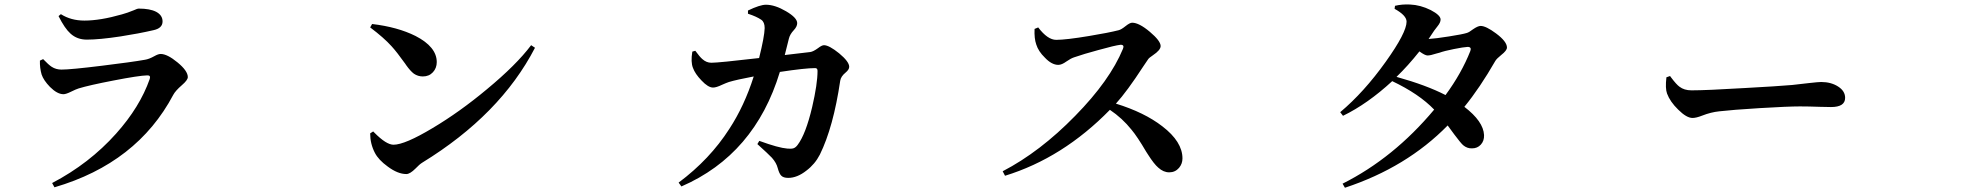

<svg xmlns="http://www.w3.org/2000/svg" viewBox="-20 -797 9040 876"><path d="M228.5 57.6 217.8 38.1Q387.7 -50.8 509.8 -187.5Q618.2 -308.6 663.1 -436.5Q668.9 -454.1 651.4 -453.1Q613.3 -452.1 498 -429.7Q386.7 -408.2 338.9 -393.6Q326.2 -389.6 304.7 -378.9Q281.2 -367.2 269.5 -367.2Q241.2 -367.2 208 -400.4Q178.7 -430.7 169.9 -457Q161.1 -487.3 162.1 -520.5L176.8 -527.3Q202.1 -501 215.8 -492.2Q235.4 -479.5 260.7 -479.5Q302.7 -479.5 445.3 -497.1Q581.1 -513.7 641.6 -524.4Q660.2 -527.3 684.6 -541Q702.1 -550.8 712.9 -550.8Q743.2 -550.8 790 -512.2Q836.9 -473.6 836.9 -445.3Q836.9 -431.6 809.6 -408.2Q780.3 -382.8 770.5 -364.3Q605.5 -52.7 228.5 57.6ZM376 -616.2Q332 -616.2 301.8 -643.6Q275.4 -667 247.1 -723.6L257.8 -732.4Q303.7 -703.1 365.2 -703.1Q437.5 -703.1 536.1 -731.4Q561.5 -738.3 589.8 -750Q606.4 -757.8 613.3 -757.8Q664.1 -757.8 692.4 -743.2Q721.7 -727.5 721.7 -699.2Q721.7 -668 679.7 -659.2Q612.3 -643.6 530.3 -630.9Q433.6 -616.2 376 -616.2Z M1834 -2.9Q1794.9 -2.9 1749 -37.1Q1707 -67.4 1690.4 -99.6Q1668.9 -140.6 1668.9 -188.5L1682.6 -197.3Q1684.6 -195.3 1687.5 -192.4Q1742.2 -136.7 1775.4 -136.7Q1827.1 -136.7 1954.1 -212.9Q2077.1 -286.1 2201.2 -389.6Q2335.9 -501 2403.3 -590.8L2420.9 -579.1Q2262.7 -273.4 1906.2 -54.7Q1893.6 -46.9 1876 -28.3Q1850.6 -2.9 1834 -2.9ZM1909.2 -448.2Q1886.7 -448.2 1868.2 -460.9Q1852.5 -472.7 1833 -500Q1832 -502 1829.1 -505.9Q1790 -560.5 1766.6 -585.9Q1731.4 -625 1668.9 -671.9L1677.7 -687.5Q1793.9 -673.8 1876 -632.8Q1972.7 -583 1972.7 -513.7Q1972.7 -486.3 1955.1 -467.3Q1937.5 -448.2 1909.2 -448.2Z M3088.9 53.7 3076.2 36.1Q3218.8 -70.3 3307.6 -209Q3376 -313.5 3418.9 -448.2Q3341.8 -433.6 3305.7 -422.9Q3293.9 -418.9 3274.4 -410.2Q3248 -397.5 3233.4 -397.5Q3210.9 -397.5 3180.7 -429.7Q3151.4 -460 3141.6 -487.3Q3130.9 -513.7 3138.7 -561.5L3152.3 -565.4Q3172.9 -537.1 3184.6 -527.3Q3203.1 -510.7 3225.6 -510.7Q3258.8 -510.7 3443.4 -532.2Q3467.8 -629.9 3468.8 -668.9Q3468.8 -696.3 3453.1 -707Q3431.6 -721.7 3392.6 -734.4V-749Q3447.3 -775.4 3474.6 -775.4Q3515.6 -775.4 3566.4 -745.6Q3617.2 -715.8 3617.2 -691.4Q3617.2 -675.8 3601.6 -659.2Q3584 -640.6 3579.1 -620.1Q3577.1 -611.3 3571.3 -588.9Q3564.5 -561.5 3560.5 -545.9L3676.8 -559.6Q3690.4 -561.5 3711.9 -577.1Q3729.5 -590.8 3739.3 -590.8Q3762.7 -590.8 3808.6 -553.7Q3854.5 -515.6 3854.5 -492.2Q3854.5 -479.5 3837.9 -465.8Q3816.4 -448.2 3813.5 -428.7Q3782.2 -216.8 3720.7 -91.8Q3698.2 -47.9 3659.2 -18.6Q3617.2 14.6 3576.2 14.6Q3553.7 14.6 3543.9 3.9Q3535.2 -4.9 3528.3 -30.3Q3522.5 -53.7 3502 -77.1Q3485.4 -94.7 3435.5 -139.6L3444.3 -154.3Q3532.2 -122.1 3572.3 -119.1Q3590.8 -117.2 3600.6 -120.6Q3610.4 -124 3619.1 -135.7Q3656.2 -184.6 3685.5 -308.6Q3710 -414.1 3710 -473.6Q3710 -486.3 3699.2 -486.3Q3653.3 -486.3 3538.1 -468.8Q3423.8 -91.8 3088.9 53.7Z M4565.4 4.9 4554.7 -15.6Q4725.6 -104.5 4885.7 -268.6Q5043.9 -429.7 5103.5 -574.2Q5111.3 -592.8 5092.8 -592.8Q5066.4 -589.8 4990.2 -568.4Q4924.8 -550.8 4879.9 -535.2Q4865.2 -530.3 4845.7 -516.6Q4824.2 -501 4808.6 -501Q4778.3 -501 4747.1 -534.2Q4717.8 -562.5 4708 -593.8Q4698.2 -621.1 4700.2 -665L4716.8 -671.9Q4759.8 -615.2 4798.8 -615.2Q4843.8 -615.2 4949.2 -632.8Q5038.1 -647.5 5084 -659.2Q5095.7 -662.1 5115.2 -677.7Q5134.8 -693.4 5145.5 -693.4Q5176.8 -693.4 5226.1 -651.9Q5275.4 -610.4 5275.4 -586.9Q5275.4 -568.4 5240.2 -544.9Q5222.7 -533.2 5218.8 -527.3Q5211.9 -517.6 5196.3 -494.1Q5122.1 -379.9 5071.3 -324.2Q5201.2 -284.2 5283.2 -220.7Q5375 -150.4 5375 -74.2Q5375 -49.8 5359.4 -31.2Q5341.8 -10.7 5314.5 -10.7Q5288.1 -10.7 5264.6 -32.2Q5245.1 -48.8 5217.8 -91.8Q5214.8 -96.7 5209 -105.5Q5168.9 -173.8 5142.6 -205.1Q5100.6 -257.8 5043.9 -295.9Q4829.1 -76.2 4565.4 4.9Z M6116.2 59.6 6105.5 41Q6338.9 -76.2 6523.4 -296.9Q6455.1 -368.2 6332 -426.8Q6219.7 -323.2 6107.4 -268.6L6094.7 -285.2Q6203.1 -376 6302.7 -515.6Q6397.5 -648.4 6397.5 -698.2Q6397.5 -726.6 6342.8 -756.8L6344.7 -770.5Q6377 -778.3 6413.1 -776.4Q6460.9 -774.4 6507.8 -751Q6552.7 -727.5 6552.7 -708Q6552.7 -694.3 6539.1 -677.7Q6529.3 -666 6523.4 -657.2Q6515.6 -644.5 6498 -619.1Q6530.3 -621.1 6591.8 -630.9Q6653.3 -640.6 6671.9 -646.5Q6682.6 -649.4 6700.2 -663.1Q6722.7 -678.7 6735.4 -678.7Q6759.8 -678.7 6805.7 -644.5Q6855.5 -607.4 6855.5 -580.1Q6855.5 -566.4 6829.1 -545.9Q6808.6 -529.3 6802.7 -519.5Q6731.4 -395.5 6661.1 -309.6Q6748 -243.2 6751 -180.7Q6752 -154.3 6736.3 -137.2Q6720.7 -120.1 6696.3 -120.1Q6673.8 -119.1 6655.3 -134.8Q6643.6 -145.5 6615.2 -183.6Q6596.7 -209 6585 -224.6Q6397.5 -33.2 6116.2 59.6ZM6575.2 -363.3Q6648.4 -462.9 6688.5 -564.5Q6695.3 -583 6675.8 -583Q6657.2 -582 6613.3 -573.2Q6569.3 -564.5 6547.9 -556.6Q6543 -555.7 6533.2 -552.7Q6506.8 -543.9 6493.2 -543.9Q6481.4 -543.9 6456.1 -562.5Q6404.3 -497.1 6351.6 -446.3Q6488.3 -408.2 6575.2 -363.3Z M7702.1 -258.8Q7674.8 -258.8 7636.7 -296.9Q7599.6 -333 7585.9 -370.1Q7577.1 -393.6 7583 -444.3L7599.6 -450.2Q7601.6 -448.2 7604.5 -443.4Q7628.9 -411.1 7642.6 -401.4Q7664.1 -384.8 7697.3 -384.8Q7765.6 -384.8 7943.4 -395.5Q8086.9 -403.3 8156.2 -409.2Q8186.5 -412.1 8233.4 -418Q8276.4 -422.9 8289.1 -422.9Q8334 -422.9 8366.2 -402.3Q8398.4 -381.8 8398.4 -350.6Q8398.4 -308.6 8334 -308.6Q8317.4 -308.6 8283.2 -309.6Q8231.4 -311.5 8192.4 -311.5Q8137.7 -311.5 8008.8 -303.7Q7881.8 -295.9 7824.2 -289.1Q7786.1 -285.2 7746.1 -269.5Q7718.8 -258.8 7702.1 -258.8Z"/></svg>

Font: Bpmf GenYo Min B
Style: B
Weight: 700
Foundry: But Ko
Version: Version 1.320